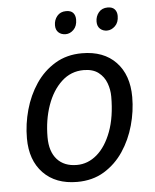

<svg xmlns="http://www.w3.org/2000/svg" viewBox="-53 -775 669 828"><g transform="rotate(-5 281.5 -361.0)"><path d="M248 8Q155 8 101.5 -47.5Q48 -103 48 -198Q48 -260 65 -321Q82 -382 115.5 -432Q149 -482 199.5 -512.5Q250 -543 316 -543Q410 -543 463 -487.5Q516 -432 516 -336Q516 -275 499 -214Q482 -153 448.5 -103Q415 -53 365 -22.5Q315 8 248 8ZM253 -65Q301 -65 340 -98.5Q379 -132 402.5 -195Q426 -258 426 -346Q426 -376 415.5 -404.5Q405 -433 381 -451.5Q357 -470 317 -470Q262 -470 221.5 -432.5Q181 -395 159 -332.5Q137 -270 137 -195Q137 -133 167.5 -99Q198 -65 253 -65ZM433 -631Q415 -631 403 -642Q391 -653 391 -673Q391 -696 405 -713Q419 -730 444 -730Q464 -730 474 -719Q484 -708 484 -690Q484 -662 468 -646.5Q452 -631 433 -631ZM254 -631Q235 -631 223 -642Q211 -653 211 -673Q211 -696 225 -713Q239 -730 264 -730Q285 -730 294.5 -719Q304 -708 304 -690Q304 -662 288.5 -646.5Q273 -631 254 -631Z"/></g></svg>

Font: Manna Sans
Style: Italic
Weight: 400
Italic angle: -12°
Designer: Monotype Design Team
Foundry: Monotype Imaging Inc.
Version: Version 2.001.1; ttfautohint (v1.8.2)